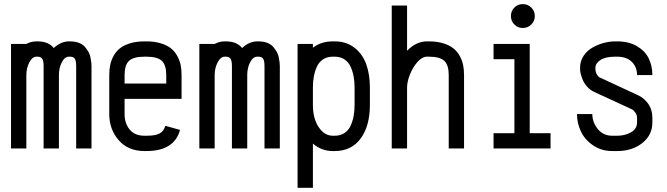

<svg xmlns="http://www.w3.org/2000/svg" viewBox="-20 -710 3191 918"><path d="M154.3 -439Q134.3 -439 120.1 -411.6Q106 -384.3 106 -351.1V0H32.7V-500H106Q128.9 -512.2 154.3 -512.2H159.2Q211.4 -512.2 237.3 -480.5Q271.5 -512.2 310.1 -512.2H314.9Q338.4 -512.2 356.7 -505.4Q375 -498.5 385.5 -486.3Q396 -474.1 403.1 -461.7Q410.2 -449.2 412.8 -434.3Q415.5 -419.4 416.5 -411.1Q417.5 -402.8 417.5 -395V0H344.2V-395Q344.2 -419.9 337.4 -429.4Q330.6 -439 314.9 -439H310.1Q289.1 -439 275.4 -412.1Q261.7 -385.3 261.7 -351.1V0H188.5V-395Q188.5 -419.9 181.6 -429.4Q174.8 -439 159.2 -439Z M575.7 -237.3V-164.6Q575.7 -120.6 599.9 -90.8Q624 -61 670.9 -61H679.7Q726.1 -61 745.1 -73Q764.2 -85 770.5 -108.4L840.8 -88.9Q813.5 12.2 679.7 12.2H670.9Q592.8 12.2 547.6 -39.6Q502.4 -91.3 502.4 -164.6V-351.1Q502.4 -377 506.8 -398.9Q511.2 -420.9 522.9 -442.4Q534.7 -463.9 553.2 -478.8Q571.8 -493.7 601.8 -502.9Q631.8 -512.2 670.9 -512.2H679.7Q718.8 -512.2 748.8 -502.9Q778.8 -493.7 797.4 -478.8Q815.9 -463.9 827.6 -442.4Q839.4 -420.9 843.8 -398.9Q848.1 -377 848.1 -351.1V-237.3ZM774.9 -310.5V-351.1Q774.9 -398.9 753.9 -418.9Q732.9 -439 679.7 -439H670.9Q617.7 -439 596.7 -418.9Q575.7 -398.9 575.7 -351.1V-310.5Z M1054.7 -439Q1034.7 -439 1020.5 -411.6Q1006.3 -384.3 1006.3 -351.1V0H933.1V-500H1006.3Q1029.3 -512.2 1054.7 -512.2H1059.6Q1111.8 -512.2 1137.7 -480.5Q1171.9 -512.2 1210.4 -512.2H1215.3Q1238.8 -512.2 1257.1 -505.4Q1275.4 -498.5 1285.9 -486.3Q1296.4 -474.1 1303.5 -461.7Q1310.5 -449.2 1313.2 -434.3Q1315.9 -419.4 1316.9 -411.1Q1317.9 -402.8 1317.9 -395V0H1244.6V-395Q1244.6 -419.9 1237.8 -429.4Q1231 -439 1215.3 -439H1210.4Q1189.5 -439 1175.8 -412.1Q1162.1 -385.3 1162.1 -351.1V0H1088.9V-395Q1088.9 -419.9 1082 -429.4Q1075.2 -439 1059.6 -439Z M1476.1 -208.5Q1476.1 -142.6 1503.9 -101.8Q1531.7 -61 1571.3 -61H1580.1Q1607.4 -61 1627 -74Q1646.5 -86.9 1656.5 -109.1Q1666.5 -131.3 1670.9 -155.8Q1675.3 -180.2 1675.3 -208.5V-291.5Q1675.3 -319.8 1670.9 -344Q1666.5 -368.2 1656.5 -390.6Q1646.5 -413.1 1627 -426Q1607.4 -439 1580.1 -439H1571.3Q1543.9 -439 1524.4 -426Q1504.9 -413.1 1494.9 -390.6Q1484.9 -368.2 1480.5 -344Q1476.1 -319.8 1476.1 -291.5ZM1476.1 188H1402.8V-500H1476.1V-481.9Q1515.6 -512.2 1571.3 -512.2H1580.1Q1635.3 -512.2 1674.1 -482.4Q1712.9 -452.6 1730.7 -403.8Q1748.5 -355 1748.5 -291.5V-208.5Q1748.5 -107.4 1704.3 -47.6Q1660.2 12.2 1580.1 12.2H1571.3Q1517.6 12.2 1476.1 -23.4Z M1926.3 0H1853V-683.6H1926.3V-467.3Q1969.7 -512.2 2021.5 -512.2H2030.3Q2069.3 -512.2 2099.4 -502.9Q2129.4 -493.7 2147.9 -478.8Q2166.5 -463.9 2178.2 -442.4Q2189.9 -420.9 2194.3 -398.9Q2198.7 -377 2198.7 -351.1V0H2125.5V-351.1Q2125.5 -398.9 2104.5 -418.9Q2083.5 -439 2030.3 -439H2021.5Q1998 -439 1975.3 -412.8Q1952.6 -386.7 1939.5 -352.5Q1926.3 -318.4 1926.3 -291.5Z M2439.2 -592.8Q2422.9 -609.4 2422.9 -633.3Q2422.9 -657.2 2439.2 -673.8Q2455.6 -690.4 2479.5 -690.4Q2503.4 -690.4 2520.3 -673.8Q2537.1 -657.2 2537.1 -633.3Q2537.1 -609.4 2520.3 -592.8Q2503.4 -576.2 2479.5 -576.2Q2455.6 -576.2 2439.2 -592.8ZM2339.8 -500H2512.7V-73.2H2612.3V0H2339.8V-73.2H2439.5V-426.8H2339.8Z M3025.9 -351.1Q3025.9 -389.6 3000.7 -414.3Q2975.6 -439 2930.7 -439H2921.9Q2875 -439 2850.8 -423.1Q2826.7 -407.2 2826.7 -385.3V-379.4Q2828.1 -362.3 2835.2 -351.8Q2842.3 -341.3 2849.1 -338.9L3033.2 -253.4Q3060.1 -240.7 3079.6 -213.4Q3099.1 -186 3099.1 -147V-124.5Q3099.1 -64 3050.8 -25.9Q3002.4 12.2 2930.7 12.2H2907.2Q2856.4 12.2 2816.9 -14.2Q2777.3 -40.5 2758.1 -80.3Q2738.8 -120.1 2738.8 -164.6H2812Q2812 -125.5 2838.1 -93.3Q2864.3 -61 2907.2 -61H2930.7Q2968.8 -61 2997.3 -77.6Q3025.9 -94.2 3025.9 -124.5V-147Q3025.9 -159.7 3018.1 -171.1Q3010.3 -182.6 3002 -187L2818.8 -271.5Q2800.8 -280.3 2787.1 -295.7Q2773.4 -311 2766.6 -327.4Q2759.8 -343.8 2756.6 -356.9Q2753.4 -370.1 2753.4 -379.4V-385.3Q2753.4 -417.5 2770.3 -442.9Q2787.1 -468.3 2813.5 -482.9Q2839.8 -497.6 2867.7 -504.9Q2895.5 -512.2 2921.9 -512.2H2930.7Q2985.8 -512.2 3024.9 -489.5Q3064 -466.8 3081.5 -431.2Q3099.1 -395.5 3099.1 -351.1Z"/></svg>

Font: Anka/Coder Narrow
Style: Regular
Weight: 400
Width: 3
Monospace: yes
Version: Version 001.100